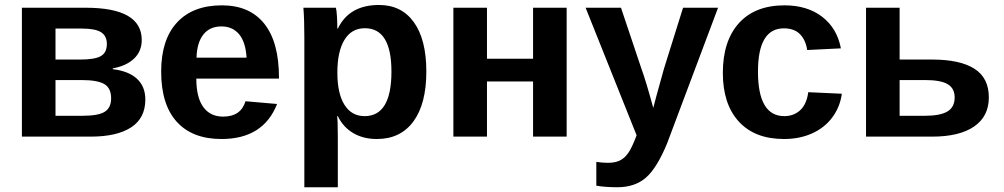

<svg xmlns="http://www.w3.org/2000/svg" viewBox="-20 -560 4115 787"><path d="M331.5 -528.3Q561 -528.3 561 -396Q561 -350.1 529.8 -320.1Q498.5 -290 442.4 -279.8V-276.4Q507.8 -268.6 541.7 -236.8Q575.7 -205.1 575.7 -152.3Q575.7 -75.7 517.3 -37.8Q459 0 352.1 0H69.8V-528.3ZM207.5 -85.4H318.4Q382.8 -85.4 409.2 -101.8Q435.5 -118.2 435.5 -157.2Q435.5 -198.7 407.7 -215.3Q379.9 -231.9 313 -231.9H207.5ZM207.5 -442.9V-315.9H309.1Q368.7 -315.9 393.3 -330.1Q418 -344.2 418 -379.9Q418 -412.6 394.5 -427.7Q371.1 -442.9 315.4 -442.9Z M887.7 9.8Q768.6 9.8 704.6 -60.8Q640.6 -131.3 640.6 -266.6Q640.6 -397.5 705.6 -467.8Q770.5 -538.1 889.6 -538.1Q1003.4 -538.1 1063.5 -462.6Q1123.5 -387.2 1123.5 -241.7V-237.8H784.7Q784.7 -160.6 813.2 -121.3Q841.8 -82 894.5 -82Q967.3 -82 986.3 -145L1115.7 -133.8Q1059.6 9.8 887.7 9.8ZM887.7 -451.7Q839.4 -451.7 813.2 -418Q787.1 -384.3 785.6 -323.7H990.7Q986.8 -387.7 960 -419.7Q933.1 -451.7 887.7 -451.7Z M1727.5 -266.6Q1727.5 -134.3 1674.6 -62.3Q1621.6 9.8 1524.9 9.8Q1469.2 9.8 1428 -14.4Q1386.7 -38.6 1364.7 -84H1361.8Q1364.7 -69.3 1364.7 4.9V207.5H1227.5V-406.7Q1227.5 -481.4 1223.6 -528.3H1356.9Q1359.4 -519.5 1361.1 -493.7Q1362.8 -467.8 1362.8 -442.4H1364.7Q1411.1 -539.6 1533.7 -539.6Q1626 -539.6 1676.8 -468.5Q1727.5 -397.5 1727.5 -266.6ZM1584.5 -266.6Q1584.5 -444.3 1475.6 -444.3Q1420.9 -444.3 1391.8 -396.5Q1362.8 -348.6 1362.8 -262.7Q1362.8 -177.2 1391.8 -130.6Q1420.9 -84 1474.6 -84Q1584.5 -84 1584.5 -266.6Z M1976.1 -528.3V-319.3H2165V-528.3H2302.7V0H2165V-226.1H1976.1V0H1838.4V-528.3Z M2510.7 207.5Q2461.4 207.5 2424.3 201.2V103.5Q2450.2 107.4 2471.7 107.4Q2501 107.4 2520.3 98.1Q2539.6 88.9 2554.9 67.4Q2570.3 45.9 2589.4 -5.4L2380.4 -528.3H2525.4L2608.4 -280.8Q2627.9 -227.5 2657.7 -117.7L2669.9 -164.1L2701.7 -278.8L2779.8 -528.3H2923.3L2714.4 27.8Q2672.4 129.4 2627.2 168.5Q2582 207.5 2510.7 207.5Z M3193.8 9.8Q3073.7 9.8 3008.3 -61.8Q2942.9 -133.3 2942.9 -261.2Q2942.9 -392.1 3008.8 -465.1Q3074.7 -538.1 3195.8 -538.1Q3289.1 -538.1 3350.1 -491.2Q3411.1 -444.3 3426.8 -361.8L3288.6 -355Q3282.7 -395.5 3259.3 -419.7Q3235.8 -443.8 3192.9 -443.8Q3086.9 -443.8 3086.9 -266.6Q3086.9 -84 3194.8 -84Q3233.9 -84 3260.3 -108.6Q3286.6 -133.3 3293 -182.1L3430.7 -175.8Q3423.3 -121.6 3391.8 -79.1Q3360.4 -36.6 3309.1 -13.4Q3257.8 9.8 3193.8 9.8Z M3800.3 -315.9Q3915 -315.9 3974.1 -278.3Q4033.2 -240.7 4033.2 -160.6Q4033.2 -83 3972.9 -41.5Q3912.6 0 3800.8 0H3529.8V-528.3H3667.5V-315.9ZM3667.5 -85.4H3771Q3834.5 -85.4 3863.8 -103.3Q3893.1 -121.1 3893.1 -160.6Q3893.1 -197.8 3864.7 -214.8Q3836.4 -231.9 3771.5 -231.9H3667.5Z"/></svg>

Font: Liberation Sans
Style: Bold
Weight: 700
Designer: Steve Matteson
Foundry: Ascender Corporation
Version: Version 2.1.5